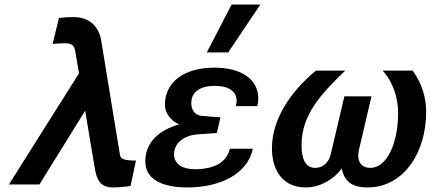

<svg xmlns="http://www.w3.org/2000/svg" viewBox="-20 -810 1891 843"><path d="M395 -78C403 -31 413 13 476 13C503 13 534 9 553 7L577 -105C533 -105 510 -110 507 -128L424 -634C413 -695 372 -735 303 -735C278 -735 264 -734 239 -731L211 -617C225 -619 257 -620 267 -620C295 -620 306 -610 310 -587L327 -488L19 0H153L354 -324Z M1123 -790H997L888 -580H982ZM704 -349C704 -314 731 -278 767 -264C675 -238 618 -183 618 -101C618 -20 696 13 803 13C945 13 1068 -46 1090 -157H989C975 -95 918 -67 834 -67C786 -67 744 -87 744 -133C744 -181 787 -215 846 -220L932 -226L948 -295L867 -301C837 -303 820 -325 820 -358C820 -406 858 -433 923 -433C984 -433 1019 -409 1019 -367C1019 -359 1018 -354 1015 -344H1110C1113 -356 1114 -368 1114 -378C1114 -461 1041 -513 921 -513C790 -513 704 -451 704 -349Z M1174 -158C1174 -58 1225 13 1322 13C1385 13 1447 -23 1481 -71C1490 -17 1522 13 1594 13C1750 13 1851 -137 1851 -318C1851 -385 1832 -443 1792 -500H1660C1705 -451 1728 -381 1728 -314C1728 -189 1683 -73 1605 -73C1573 -73 1553 -93 1553 -126C1553 -134 1554 -143 1556 -152L1611 -387H1492L1432 -132C1422 -91 1393 -73 1364 -73C1323 -73 1304 -109 1304 -172C1304 -311 1395 -402 1496 -500H1367C1249 -402 1174 -282 1174 -158Z"/></svg>

Font: Perun SemiBold Italic
Style: Regular
Weight: 400
Italic angle: -12°
Foundry: Copyright (c) Stefan Peev, Context Ltd, 2016
Version: Version 1.026